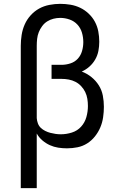

<svg xmlns="http://www.w3.org/2000/svg" viewBox="-20 -763 640 998"><path d="M88 215V-525Q88 -553 92.5 -581.5Q97 -610 108.5 -636Q120 -662 139.5 -683.5Q159 -705 183.5 -718.5Q208 -732 236.5 -737.5Q265 -743 293 -743Q320 -743 346.5 -738.5Q373 -734 397 -722.5Q421 -711 441 -692Q461 -673 473.5 -649.5Q486 -626 491 -599.5Q496 -573 496 -546Q496 -522 491.5 -498.5Q487 -475 475 -454Q463 -433 445 -417Q427 -401 405 -391Q432 -381 455 -362.5Q478 -344 493.5 -319.5Q509 -295 514.5 -266Q520 -237 520 -208Q520 -181 516 -153.5Q512 -126 501.5 -101Q491 -76 473.5 -54Q456 -32 433 -17.5Q410 -3 383 2.5Q356 8 328 8Q305 8 282.5 4.5Q260 1 239 -8.5Q218 -18 200 -33.5Q182 -49 171 -69V215ZM296 -65Q325 -65 353.5 -74Q382 -83 401.5 -104.5Q421 -126 429 -154.5Q437 -183 437 -212Q437 -231 434 -249.5Q431 -268 423 -284.5Q415 -301 402 -315Q389 -329 372.5 -337.5Q356 -346 337.5 -349.5Q319 -353 300 -353H248V-426H300Q323 -426 346 -433.5Q369 -441 384.5 -458Q400 -475 406.5 -498Q413 -521 413 -544Q413 -569 406 -593Q399 -617 382.5 -635Q366 -653 342 -661.5Q318 -670 293 -670Q275 -670 257.5 -665.5Q240 -661 225 -651.5Q210 -642 199 -627Q188 -612 181.5 -595.5Q175 -579 173 -561Q171 -543 171 -525V-149Q172 -135 177 -121.5Q182 -108 192 -98.5Q202 -89 215 -82.5Q228 -76 241.5 -72.5Q255 -69 268.5 -67Q282 -65 296 -65Z"/></svg>

Font: Nova Nerd Font
Style: Regular
Weight: 400
Designer: Belleve Invis
Foundry: Belleve Invis
Version: Version 24.1.4; ttfautohint (v1.8.4);Nerd Fonts 3.1.1